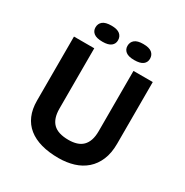

<svg xmlns="http://www.w3.org/2000/svg" viewBox="-189 -982 1101 1145"><g transform="rotate(30 361.0 -410.0)"><path d="M89.8 0ZM499.5 -662.1H632.3V-237.3Q632.3 -172.9 612.5 -126Q592.8 -79.1 557.6 -48.3Q522.5 -17.6 474.6 -2.9Q426.8 11.7 371.1 11.7Q304.2 11.7 252 -2.9Q199.7 -17.6 163.6 -46.6Q127.4 -75.7 108.6 -119.4Q89.8 -163.1 89.8 -221.2V-662.1H229.5V-247.1Q229.5 -178.7 262.7 -145.3Q295.9 -111.8 369.1 -111.8Q399.9 -111.8 424.3 -119.4Q448.7 -127 465.3 -143.3Q481.9 -159.7 490.7 -185.3Q499.5 -210.9 499.5 -247.1ZM173.3 -773.9Q173.3 -799.8 191.9 -815.2Q210.4 -830.6 252 -830.6Q291.5 -830.6 310.1 -815.2Q328.6 -799.8 328.6 -773.9Q328.6 -749.5 310.1 -734.9Q291.5 -720.2 252 -720.2Q210.4 -720.2 191.9 -734.9Q173.3 -749.5 173.3 -773.9ZM393.6 -773.9Q393.6 -799.8 412.1 -815.2Q430.7 -830.6 470.2 -830.6Q511.7 -830.6 530.3 -815.2Q548.8 -799.8 548.8 -773.9Q548.8 -749.5 530.3 -734.9Q511.7 -720.2 470.2 -720.2Q430.7 -720.2 412.1 -734.9Q393.6 -749.5 393.6 -773.9Z"/></g></svg>

Font: PT Astra Sans
Style: Bold
Weight: 700
Designer: A.Korolkova, I. Chaeva
Foundry: ParaType Ltd
Version: Version 1.001; ttfautohint (v1.6)